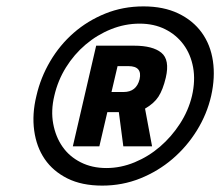

<svg xmlns="http://www.w3.org/2000/svg" viewBox="-20 -734 689 601"><path d="M94 -434Q107 -491 137 -542Q167 -593 210.5 -631Q254 -669 309.5 -691.5Q365 -714 429 -714Q492 -714 538 -692Q584 -670 611.5 -632Q639 -594 646.5 -543Q654 -492 641 -434Q628 -377 596.5 -326Q565 -275 520 -236.5Q475 -198 419 -175.5Q363 -153 300 -153Q236 -153 191 -175.5Q146 -198 120 -236Q94 -274 87 -325.5Q80 -377 94 -434ZM150 -434Q139 -388 146.5 -347Q154 -306 175.5 -275Q197 -244 232.5 -226Q268 -208 313 -208Q358 -208 401.5 -226Q445 -244 481 -275Q517 -306 543.5 -347Q570 -388 581 -434Q592 -482 584.5 -523Q577 -564 554.5 -594.5Q532 -625 497 -642.5Q462 -660 417 -660Q371 -660 327.5 -642.5Q284 -625 248 -594.5Q212 -564 186.5 -523Q161 -482 150 -434ZM352 -383H316L291 -276H208L281 -591H400Q458 -591 485 -569Q512 -547 499 -491Q490 -453 476 -431.5Q462 -410 434 -394L456 -276H366ZM329 -446H367Q407 -446 417 -486Q426 -527 382 -527H348Z"/></svg>

Font: Panefresco 999wt
Style: Italic
Weight: 900
Version: Version 1.001